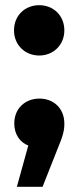

<svg xmlns="http://www.w3.org/2000/svg" viewBox="-20 -566 302 740"><path d="M131 -352C185 -352 228 -392 228 -449C228 -507 185 -546 131 -546C77 -546 34 -507 34 -449C34 -392 77 -352 131 -352ZM132 -186C77 -186 35 -148 35 -90C35 -49 56 -18 89 -5L45 154H144L201 10C224 -45 228 -64 228 -90C228 -147 188 -186 132 -186Z"/></svg>

Font: Montserrat Lite
Style: Bold
Weight: 700
Designer: Julieta Ulanovsky
Foundry: Julieta Ulanovsky
Version: Version 7.200;PS 007.200;hotconv 1.0.88;makeotf.lib2.5.64775